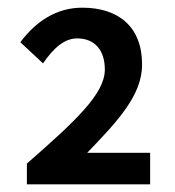

<svg xmlns="http://www.w3.org/2000/svg" viewBox="-20 -913 456 500"><path d="M50 -487V-433H371V-515H207C289 -600 350 -666 350 -745C350 -843 289 -893 194 -893C127 -893 73 -857 33 -803L92 -748C119 -787 147 -813 181 -813C226 -813 253 -783 253 -732C253 -669 179 -600 50 -487Z"/></svg>

Font: Bithumb Trading Sans Semibold
Style: Regular
Weight: 600
Designer: HamHyungwon
Foundry: Bithumb
Version: Version 1.100;Glyphs 3.1.2 (3151)